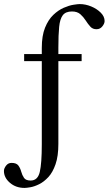

<svg xmlns="http://www.w3.org/2000/svg" viewBox="-83 -715 539 951"><path d="M435.1 -610.8Q435.1 -598.1 423.8 -584.2Q412.6 -570.3 395.5 -570.3Q376.5 -569.8 364.5 -583Q352.5 -596.2 341.3 -613.8Q330.1 -631.3 314.7 -644.8Q299.3 -658.2 273.4 -658.2Q242.2 -658.2 228 -639.6Q213.9 -621.1 210 -581.8Q206.1 -542.5 206.1 -479.5V-447.3H321.3V-412.1H206.1V-2Q206.1 58.6 192.1 98.6Q178.2 138.7 156.5 162.1Q134.8 185.5 111.1 197.3Q87.4 209 67.9 212.4Q48.3 215.8 38.6 215.8Q-4.4 215.8 -33.9 190.4Q-63.5 165 -63.5 131.8Q-63.5 119.1 -53 105.5Q-42.5 91.8 -25.9 91.8Q-1.5 91.8 8.1 105Q17.6 118.2 22.2 135.5Q26.9 152.8 35.9 166Q44.9 179.2 68.8 179.2Q104 179.2 114 136.7Q124 94.2 124 0V-412.1H36.6V-447.3H124V-477.5Q124 -538.1 140.1 -577.9Q156.2 -617.7 181.2 -641.4Q206.1 -665 232.7 -676.5Q259.3 -688 281 -691.4Q302.7 -694.8 312 -694.8Q340.3 -694.8 368.7 -683.1Q397 -671.4 416 -652.3Q435.1 -633.3 435.1 -610.8Z"/></svg>

Font: BabelStone Roman
Style: Regular
Weight: 400
Designer: Walt Agee, Victor Gaultney, Peter Martin, Debbi Hosken, Becca Hirsbrunner (SIL); Andrew West (BabelStone)
Foundry: BabelStone
Version: Version 16.000